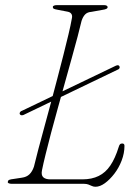

<svg xmlns="http://www.w3.org/2000/svg" viewBox="-20 -720 534 752"><path d="M57 -274Q56.5 -278 59 -281.5Q61.5 -285 68 -287L434.5 -463Q441 -465.5 444.2 -464Q447.5 -462.5 448.5 -458.5Q449.5 -454.5 447 -451.2Q444.5 -448 438.5 -446L71.5 -269.5Q65.5 -267.5 62 -269Q58.5 -270.5 57 -274ZM309.5 0H26.5Q18 0 13.5 -2.5Q9 -5 11 -9Q11.5 -14 17.2 -16Q23 -18 32.5 -19L65.5 -24Q84 -26.5 95.2 -37.2Q106.5 -48 113 -67.5Q120 -96.5 130.2 -135.5Q140.5 -174.5 153 -220Q165.5 -265.5 178.5 -314.2Q191.5 -363 204.2 -411.2Q217 -459.5 228.2 -504Q239.5 -548.5 248.2 -585.2Q257 -622 261.5 -648Q264 -658.5 259.8 -665.2Q255.5 -672 246 -674L204.5 -682Q195.5 -683.5 191.2 -685.5Q187 -687.5 187 -693Q187 -696.5 191.8 -698.2Q196.5 -700 204.5 -700H386.5Q393.5 -700 397.5 -698Q401.5 -696 401.5 -692Q401.5 -687.5 395.8 -685Q390 -682.5 382 -681.5L337.5 -673.5Q322.5 -672.5 313.8 -663.8Q305 -655 299.5 -638.5Q294 -614.5 284 -576.8Q274 -539 261.2 -493.2Q248.5 -447.5 234.5 -397.2Q220.5 -347 206.5 -296.5Q192.5 -246 180.2 -200Q168 -154 158.8 -116.2Q149.5 -78.5 144.5 -53.5Q140.5 -34.5 149.2 -26Q158 -17.5 177.5 -17.5H302.5Q339.5 -17.5 366.5 -30.8Q393.5 -44 412.2 -71.8Q431 -99.5 445 -144.5Q446.5 -150.5 449.5 -154.2Q452.5 -158 458.5 -158Q463 -158 465.2 -155.8Q467.5 -153.5 467.5 -149Q467.5 -120 456.5 -91.2Q445.5 -62.5 427.8 -39.5Q410 -16.5 390.8 -2.5Q371.5 11.5 354 11.5Q346.5 11.5 340 8.5Q333.5 5.5 326.5 2.8Q319.5 0 309.5 0Z"/></svg>

Font: Fraunces Thin
Style: Italic
Weight: 250
Italic angle: -16°
Version: Version 1.000;[b76b70a41]